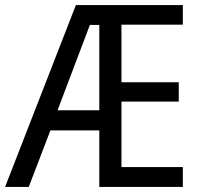

<svg xmlns="http://www.w3.org/2000/svg" viewBox="-22 -734 791 754"><path d="M331 -636H368V-301H204ZM696 -78H455V-335H680V-411H455V-637H696V-714H276L-2 0H91L176 -222H368V0H696Z"/></svg>

Font: Noto Sans UI SemiCondensed
Style: Regular
Weight: 400
Width: 4
Designer: Monotype Design Team
Foundry: Monotype Imaging Inc.
Version: 1.001